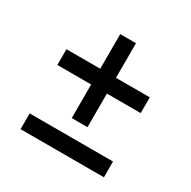

<svg xmlns="http://www.w3.org/2000/svg" viewBox="-129 -757 797 802"><g transform="rotate(30 269.0 -356.0)"><path d="M68 -156H470V-80H68ZM67 -465H230V-632H306V-465H469V-389H306V-227H230V-389H67Z"/></g></svg>

Font: EncodeSans
Style: Medium
Weight: 500
Designer: Pablo Impallari, Andres Torresi
Foundry: Pablo Impallari, Andres Torresi
Version: Version 1.000; ttfautohint (v1.4.1)